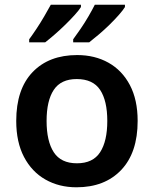

<svg xmlns="http://www.w3.org/2000/svg" viewBox="-20 -786 654 816"><path d="M565 -272Q565 -137 495 -63.5Q425 10 305 10Q231 10 173 -23Q115 -56 82 -119Q49 -182 49 -272Q49 -407 118.5 -479.5Q188 -552 308 -552Q383 -552 441 -519.5Q499 -487 532 -424.5Q565 -362 565 -272ZM178 -272Q178 -186 208.5 -139Q239 -92 307 -92Q375 -92 405.5 -139Q436 -186 436 -272Q436 -358 405.5 -404Q375 -450 306 -450Q239 -450 208.5 -404Q178 -358 178 -272ZM511 -756Q503 -743 485.5 -723Q468 -703 445.5 -681Q423 -659 400 -639.5Q377 -620 359 -606H291V-619Q305 -638 322.5 -663.5Q340 -689 356 -716.5Q372 -744 383 -766H511ZM324 -756Q316 -743 298 -723Q280 -703 257.5 -681Q235 -659 212.5 -639.5Q190 -620 172 -606H104V-619Q118 -638 135 -663.5Q152 -689 168 -716.5Q184 -744 196 -766H324Z"/></svg>

Font: Noto Sans Tamil SemiBold
Style: Regular
Weight: 600
Designer: Jelle Bosma - Monotype Design Team
Foundry: Monotype Imaging Inc.
Version: Version 2.004; ttfautohint (v1.8.4.7-5d5b)